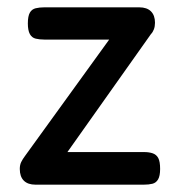

<svg xmlns="http://www.w3.org/2000/svg" viewBox="-20 -494 490 524"><path d="M77 10Q56 10 45 -1Q34 -12 34 -33Q34 -44 38 -52Q42 -60 48 -68L278 -386H101Q88 -386 77.5 -388.5Q67 -391 61.5 -401Q56 -411 56 -430Q56 -450 61.5 -459.5Q67 -469 77.5 -471.5Q88 -474 101 -474H360Q381 -474 392 -463Q403 -452 403 -432Q403 -422 400 -414Q397 -406 392 -401L164 -79H373Q387 -79 397 -75.5Q407 -72 412 -62.5Q417 -53 417 -33Q417 -14 411.5 -4.5Q406 5 396 7.5Q386 10 372 10Z"/></svg>

Font: Fredoka SemiCondensed
Style: Regular
Weight: 400
Width: 4
Designer: Ben Nathan
Foundry: Milena B. Brandão, Ben Nathan
Version: Version 2.001